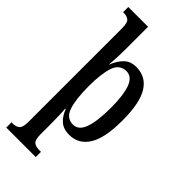

<svg xmlns="http://www.w3.org/2000/svg" viewBox="-308 -819 1119 1119"><g transform="rotate(45 251.0 -260.0)"><path d="M12 240V197H20Q48 197 64 184Q80 171 80 125V-647Q80 -693 64.5 -705Q49 -717 25 -717H18V-760H181V-571Q181 -549 180 -521.5Q179 -494 177.5 -471.5Q176 -449 175 -445H177Q195 -491 223.5 -518.5Q252 -546 299 -546Q378 -546 420 -479.5Q462 -413 462 -268Q462 -124 420 -56.5Q378 11 300 11Q254 11 225.5 -13.5Q197 -38 181 -81H177Q178 -72 179.5 -38Q181 -4 181 37V129Q181 173 197 185Q213 197 241 197H255V240ZM274 -47Q321 -47 341.5 -105.5Q362 -164 362 -272Q362 -377 341.5 -432.5Q321 -488 275 -488Q220 -488 200.5 -430.5Q181 -373 181 -271Q181 -164 200.5 -105.5Q220 -47 274 -47Z"/></g></svg>

Font: Noto Serif ExtraCondensed Medium
Style: Regular
Weight: 500
Width: 2
Designer: Monotype Design Team
Foundry: Monotype Imaging Inc.
Version: Version 2.015